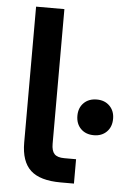

<svg xmlns="http://www.w3.org/2000/svg" viewBox="-51 -738 517 777"><g transform="rotate(5 207.0 -350.0)"><path d="M64 -148V-700H179V-153Q179 -124 191 -111.5Q203 -99 231 -99H279V0H225Q141 0 102.5 -35.5Q64 -71 64 -148ZM269 -275Q269 -307 289 -327Q309 -347 342 -347Q374 -347 394 -327Q414 -307 414 -275Q414 -242 394 -222Q374 -202 342 -202Q309 -202 289 -222Q269 -242 269 -275Z"/></g></svg>

Font: Bai Jamjuree SemiBold
Style: Regular
Weight: 600
Version: Version 1.000; ttfautohint (v1.6)